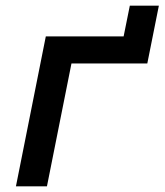

<svg xmlns="http://www.w3.org/2000/svg" viewBox="-20 -661 584 681"><path d="M36.5 0 142.5 -532H418.5L440.5 -641H543.5L502.5 -436H233.5L146.5 0Z"/></svg>

Font: Argentum Sans
Style: Italic
Weight: 400
Italic angle: -11.3099°
Designer: Julieta Ulanovsky, Owen Earl, Rasmus Andersson, Cristiano Sobral
Foundry: The Argentum Sans Project Authors
Version: Version 3.131; ttfautohint (v1.8.4.7-5d5b-dirty)